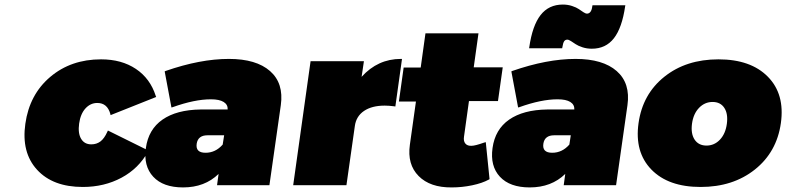

<svg xmlns="http://www.w3.org/2000/svg" viewBox="-20 -817 3468 847"><path d="M91.8 -271Q109.9 -399.9 201.4 -477.5Q293 -555.2 425.8 -555.2Q516.6 -555.2 579.6 -512.9Q642.6 -470.7 667 -394L668.9 -389.2L467.8 -309.1L466.8 -314Q453.6 -362.8 409.2 -362.8Q378.9 -362.8 356.9 -338.6Q335 -314.5 329.1 -272Q323.2 -229 337.9 -204.6Q352.5 -180.2 382.8 -180.2Q405.8 -180.2 422.9 -192.9Q439.9 -205.6 453.1 -234.9L456.1 -241.2L634.8 -152.8L632.8 -147.9Q591.8 -73.7 515.9 -33Q439.9 7.8 345.2 7.8Q212.9 7.8 143.3 -68.4Q73.7 -144.5 91.8 -271Z M623.5 -164.1Q634.8 -246.1 696.8 -289.3Q758.8 -332.5 864.7 -334H984.4Q985.4 -355.5 966.6 -367.2Q947.8 -378.9 910.6 -378.9Q838.4 -378.9 741.7 -344.2L736.3 -342.8L706.5 -502L710.4 -503.9Q863.3 -557.1 989.7 -557.1Q1110.4 -557.1 1171.4 -503.4Q1232.4 -449.7 1218.8 -353L1168.5 0H937.5L944.3 -49.8Q883.3 9.8 787.6 9.8Q699.7 9.8 656 -37.4Q612.3 -84.5 623.5 -164.1ZM847.7 -183.1Q841.8 -143.1 886.7 -143.1Q930.7 -143.1 962.4 -179.2L968.8 -220.2H895.5Q853.5 -220.2 847.7 -183.1Z M1273.4 0 1350.1 -546.9H1585.4L1575.2 -478Q1646.5 -557.1 1748.5 -557.1H1753.4L1724.1 -347.2L1718.3 -348.1Q1695.8 -351.1 1677.2 -351.1Q1620.6 -351.1 1585.9 -327.6Q1551.3 -304.2 1545.4 -261.2L1508.3 0Z M1739.7 -369.1 1760.7 -519H1835.9L1856.9 -669.9H2090.8L2069.8 -520H2197.8L2176.8 -371.1H2048.8L2026.9 -213.9Q2023.9 -194.3 2033 -183.6Q2042 -172.9 2060.1 -173.8Q2075.7 -173.8 2115.7 -188L2123 -189.9L2139.6 -26.9L2136.7 -24.9Q2107.4 -8.8 2062.7 0.5Q2018.1 9.8 1972.7 9.8Q1877.4 10.7 1826.7 -40.5Q1775.9 -91.8 1788.1 -178.2L1814.9 -369.1Z M2152.8 -164.1Q2164.1 -246.1 2226.1 -289.3Q2288.1 -332.5 2394 -334H2513.7Q2514.6 -355.5 2495.8 -367.2Q2477.1 -378.9 2439.9 -378.9Q2367.7 -378.9 2271 -344.2L2265.6 -342.8L2235.8 -502L2239.7 -503.9Q2392.6 -557.1 2519 -557.1Q2639.6 -557.1 2700.7 -503.4Q2761.7 -449.7 2748 -353L2697.8 0H2466.8L2473.6 -49.8Q2412.6 9.8 2316.9 9.8Q2229 9.8 2185.3 -37.4Q2141.6 -84.5 2152.8 -164.1ZM2314 -604 2314.9 -608.9Q2328.6 -704.1 2364.7 -750.5Q2400.9 -796.9 2462.9 -796.9Q2484.9 -796.9 2503.9 -790.5Q2522.9 -784.2 2533.4 -776.9Q2543.9 -769.5 2553.7 -763.2Q2563.5 -756.8 2568.8 -756.8Q2588.9 -756.8 2592.8 -789.1L2593.8 -793.9H2738.8L2737.8 -789.1Q2724.1 -694.3 2688.2 -648.2Q2652.3 -602.1 2590.8 -602.1Q2568.8 -602.1 2549.6 -608.4Q2530.3 -614.7 2519.5 -622.1Q2508.8 -629.4 2498.8 -635.7Q2488.8 -642.1 2482.9 -642.1Q2473.6 -642.1 2468.8 -635Q2463.9 -627.9 2460.9 -608.9L2460 -604ZM2377 -183.1Q2371.1 -143.1 2416 -143.1Q2460 -143.1 2491.7 -179.2L2498 -220.2H2424.8Q2382.8 -220.2 2377 -183.1Z M2853.5 -69.1Q2778.8 -146 2796.9 -273.9Q2814.9 -401.9 2910.9 -478.5Q3006.8 -555.2 3149.4 -555.2Q3292 -555.2 3367.4 -478.5Q3442.9 -401.9 3424.8 -273.9Q3406.7 -146 3310.1 -69.1Q3213.4 7.8 3070.8 7.8Q2928.2 7.8 2853.5 -69.1ZM3063.7 -341.1Q3038.6 -314.9 3032.7 -271Q3026.9 -227.1 3044.4 -200.9Q3062 -174.8 3096.7 -174.8Q3131.3 -174.8 3156 -200.9Q3180.7 -227.1 3186.5 -271Q3192.4 -314.9 3175.3 -341.1Q3158.2 -367.2 3123.5 -367.2Q3088.9 -367.2 3063.7 -341.1Z"/></svg>

Font: Trueno UltraBlack
Style: Italic
Weight: 950
Designer: Julieta Ulanovsky
Foundry: Julieta Ulanovsky
Version: Version 3.001b | FøM Fix